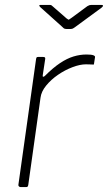

<svg xmlns="http://www.w3.org/2000/svg" viewBox="-20 -762 440 782"><path d="M64 0Q60 0 57 -3Q54 -6 55 -10L127 -522Q128 -527 129.5 -528.5Q131 -530 135 -530H156Q161 -530 163 -528Q165 -526 164 -521L154 -455Q153 -450 156 -449.5Q159 -449 163 -453Q196 -486 224.5 -505Q253 -524 279.5 -532Q306 -540 332 -540Q352 -540 360 -537Q368 -534 367 -529L363 -503Q363 -501 362.5 -500Q362 -499 360 -499Q356 -499 349 -499.5Q342 -500 330 -500Q306 -500 275.5 -488.5Q245 -477 216.5 -457.5Q188 -438 168 -413.5Q148 -389 145 -364L95 -8Q94 -4 92.5 -2Q91 0 86 0H64ZM336 -737Q341 -740 344.5 -741Q348 -742 352 -742H393Q399 -742 399.5 -739Q400 -736 394 -731L285 -651Q282 -649 278 -646.5Q274 -644 268 -644H250Q243 -644 239.5 -647Q236 -650 232 -654L144 -733Q140 -737 140 -739.5Q140 -742 145 -742H182Q187 -742 189.5 -740.5Q192 -739 196 -735L251 -687Q259 -681 260.5 -682Q262 -683 271 -689Z"/></svg>

Font: Libre Franklin Thin
Style: Italic
Weight: 100
Italic angle: -8°
Designer: Pablo Impallari, Rodrigo Fuenzalida, Nhung Nguyen
Foundry: Impallari Type
Version: Version 3.000